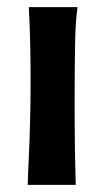

<svg xmlns="http://www.w3.org/2000/svg" viewBox="-20 -520 294 540"><path d="M198 -500Q195 -477 193.5 -456Q192 -435 191.5 -409.5Q191 -384 190.5 -350.5Q190 -317 190 -271Q190 -225 190 -188Q190 -151 190.5 -119Q191 -87 191.5 -58.5Q192 -30 193 0H58Q59 -37 60.5 -65Q62 -93 63 -124.5Q64 -156 65 -195.5Q66 -235 66 -294Q66 -348 65 -395.5Q64 -443 61 -500Z"/></svg>

Font: CantoraOne
Style: Regular
Weight: 400
Designer: Pablo Impallari, Rodrigo Fuenzalida
Foundry: Pablo Impallari
Version: Version 1.001; ttfautohint (v0.8) -G 200 -r 50